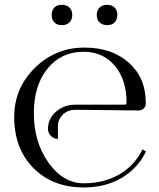

<svg xmlns="http://www.w3.org/2000/svg" viewBox="-20 -784 673 811"><path d="M241.2 -763.7Q260.7 -763.7 272.9 -752.4Q285.2 -741.2 285.2 -720.7Q285.2 -701.2 273.4 -689.5Q261.7 -677.7 241.2 -677.7Q221.7 -677.7 210 -689Q198.2 -700.2 198.2 -720.7Q198.2 -740.2 209.5 -752Q220.7 -763.7 241.2 -763.7ZM432.6 -763.7Q452.1 -763.7 463.9 -752.4Q475.6 -741.2 475.6 -720.7Q475.6 -701.2 464.4 -689.5Q453.1 -677.7 432.6 -677.7Q413.1 -677.7 400.9 -689Q388.7 -700.2 388.7 -720.7Q388.7 -740.2 400.4 -752Q412.1 -763.7 432.6 -763.7ZM297.9 -320.3Q267.6 -320.3 246.1 -300.8Q224.6 -279.3 224.6 -252V-197.3Q207 -197.3 194.8 -210Q182.6 -222.7 182.6 -240.2Q182.6 -282.2 216.3 -312Q250 -341.8 297.9 -341.8H506.8Q514.6 -341.8 514.6 -350.6Q514.6 -447.3 464.8 -506.3Q415 -565.4 333 -565.4Q238.3 -565.4 180.7 -494.1Q123 -422.9 123 -305.7Q123 -183.6 185.1 -96.7Q247.1 -9.8 334 -9.8Q419.9 -9.8 484.9 -47.9Q549.8 -85.9 582 -153.3L596.7 -143.6Q561.5 -72.3 493.2 -32.2Q424.8 7.8 334 7.8Q202.1 7.8 121.1 -74.2Q40 -156.2 40 -290Q40 -411.1 127 -497.1Q213.9 -583 336.9 -583Q453.1 -583 524.4 -519Q595.7 -455.1 595.7 -350.6V-345.7Q595.7 -334 586.9 -325.7Q578.1 -317.4 565.4 -317.4Z"/></svg>

Font: FoglihtenNo07
Style: Regular
Weight: 500
Designer: gluk (gluksza@wp.pl)
Foundry: gluk (gluksza@wp.pl)
Version: Version 0.871